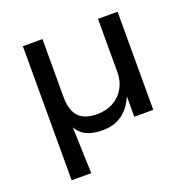

<svg xmlns="http://www.w3.org/2000/svg" viewBox="-121 -607 890 903"><g transform="rotate(-20 324.0 -155.5)"><path d="M87 180V-491H185V-201Q185 -157 198 -128Q211 -99 238 -85Q265 -71 306 -71Q354 -71 389 -91Q424 -111 443.5 -145.5Q463 -180 463 -223V-491H561V0H466V-108H468Q447 -53 406.5 -22Q366 9 304 9Q257 9 225 -6.5Q193 -22 174 -57H177L185 180Z"/></g></svg>

Font: Nunito Sans 10pt SemiExpanded Medium
Style: Regular
Weight: 500
Width: 6
Designer: Vernon Adams
Foundry: Vernon Adams
Version: Version 3.101;gftools[0.9.27]